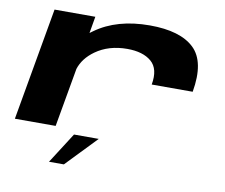

<svg xmlns="http://www.w3.org/2000/svg" viewBox="-83 -693 1154 983"><g transform="rotate(10 494.0 -201.5)"><path d="M680.5 -294Q695.5 -377 651.8 -414.5Q608 -452 526 -452Q430 -452 362 -403.5Q305 -362.5 287 -306L233 0H21L124 -585.5H336L321 -498.5Q329 -504.5 337.5 -510.5Q448.5 -590.5 619 -590.5Q778 -590.5 849.8 -522Q921.5 -453.5 893.5 -294ZM231.2 186.7 333.2 27.2H461.8L308.6 186.7Z"/></g></svg>

Font: Anybody UltraExpanded Regular
Style: Bold Italic
Weight: 700
Width: 9
Italic angle: -10°
Designer: Tyler Finck
Foundry: Etcetera Type Company
Version: Version 1.010; ttfautohint (v1.8.3) -l 8 -r 50 -G 200 -x 14 